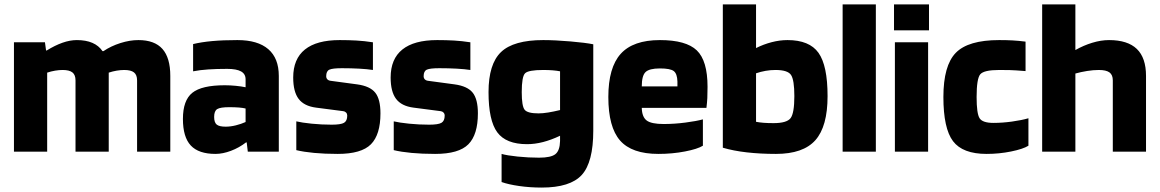

<svg xmlns="http://www.w3.org/2000/svg" viewBox="-20 -685 5236 867"><path d="M193 0H43V-494H183L188 -457H191Q228 -480 262 -492Q296 -504 327 -504Q368 -504 397 -491.5Q426 -479 443 -454H447Q481 -477 523.5 -490.5Q566 -504 605 -504Q678 -504 713.5 -464Q749 -424 749 -342V0H599V-322Q599 -347 585 -358Q571 -369 541 -369Q525 -369 507 -366Q489 -363 471 -357V0H321V-322Q321 -347 307 -358Q293 -369 263 -369Q247 -369 229 -366Q211 -363 193 -357Z M953 10Q877 10 841.5 -28Q806 -66 806 -148Q806 -232 848.5 -266Q891 -300 995 -300Q1019 -300 1044.5 -297.5Q1070 -295 1089 -291V-327Q1089 -351 1068.5 -362.5Q1048 -374 1006 -374Q958 -374 920.5 -371.5Q883 -369 852 -363V-486Q889 -495 938 -499.5Q987 -504 1052 -504Q1144 -504 1191.5 -463Q1239 -422 1239 -342V0H1099L1094 -42H1091Q1060 -18 1023 -4Q986 10 953 10ZM1015 -201Q975 -201 961 -192.5Q947 -184 947 -157Q947 -132 958.5 -122.5Q970 -113 999 -113Q1021 -113 1045 -119Q1069 -125 1089 -134V-195Q1077 -198 1059 -199.5Q1041 -201 1015 -201Z M1524 -377Q1482 -377 1467.5 -370.5Q1453 -364 1453 -341Q1453 -332 1458.5 -326.5Q1464 -321 1474 -320L1593 -304Q1651 -296 1674.5 -266.5Q1698 -237 1698 -173Q1698 -77 1655 -33.5Q1612 10 1505 10Q1446 10 1398.5 5.5Q1351 1 1318 -7V-137Q1343 -131 1387.5 -126.5Q1432 -122 1478 -122Q1519 -122 1533.5 -130.5Q1548 -139 1548 -163Q1548 -171 1543 -176.5Q1538 -182 1530 -183L1407 -199Q1353 -206 1328.5 -238.5Q1304 -271 1304 -335Q1304 -419 1357 -461.5Q1410 -504 1514 -504Q1555 -504 1590 -502Q1625 -500 1664 -494V-369Q1639 -373 1602 -375Q1565 -377 1524 -377Z M1964 -377Q1922 -377 1907.5 -370.5Q1893 -364 1893 -341Q1893 -332 1898.5 -326.5Q1904 -321 1914 -320L2033 -304Q2091 -296 2114.5 -266.5Q2138 -237 2138 -173Q2138 -77 2095 -33.5Q2052 10 1945 10Q1886 10 1838.5 5.5Q1791 1 1758 -7V-137Q1783 -131 1827.5 -126.5Q1872 -122 1918 -122Q1959 -122 1973.5 -130.5Q1988 -139 1988 -163Q1988 -171 1983 -176.5Q1978 -182 1970 -183L1847 -199Q1793 -206 1768.5 -238.5Q1744 -271 1744 -335Q1744 -419 1797 -461.5Q1850 -504 1954 -504Q1995 -504 2030 -502Q2065 -500 2104 -494V-369Q2079 -373 2042 -375Q2005 -377 1964 -377Z M2426 162Q2373 162 2324.5 155Q2276 148 2245 137V10Q2269 17 2317.5 22Q2366 27 2414 27Q2468 27 2488 11Q2508 -5 2509 -48V-72Q2469 -53 2432 -43.5Q2395 -34 2360 -34Q2265 -34 2225.5 -87.5Q2186 -141 2186 -269Q2186 -396 2242.5 -450Q2299 -504 2433 -504Q2486 -504 2555.5 -498Q2625 -492 2659 -485V-95Q2659 48 2607 105Q2555 162 2426 162ZM2433 -369Q2366 -369 2351 -354Q2336 -339 2336 -269Q2336 -206 2349 -189.5Q2362 -173 2412 -173Q2431 -173 2455.5 -177Q2480 -181 2509 -188V-363Q2494 -366 2475 -367.5Q2456 -369 2433 -369Z M3154 -146V-27Q3130 -12 3073 -1Q3016 10 2953 10Q2833 10 2780 -50.5Q2727 -111 2727 -247Q2727 -380 2783 -442Q2839 -504 2960 -504Q3078 -504 3126.5 -457.5Q3175 -411 3175 -293Q3175 -261 3174 -242Q3173 -223 3170 -198H2878Q2879 -157 2900 -141Q2921 -125 2977 -125Q3025 -125 3075 -131.5Q3125 -138 3154 -146ZM2960 -376Q2912 -376 2895 -359.5Q2878 -343 2878 -295H3039V-317Q3038 -352 3022.5 -364Q3007 -376 2960 -376Z M3536 -504Q3635 -504 3676 -446.5Q3717 -389 3717 -251Q3717 -114 3662 -52Q3607 10 3484 10Q3413 10 3352 3Q3291 -4 3244 -18V-665H3394V-468Q3428 -485 3464.5 -494.5Q3501 -504 3536 -504ZM3567 -251Q3567 -324 3552 -346.5Q3537 -369 3482 -369Q3459 -369 3436.5 -365Q3414 -361 3394 -354V-135Q3409 -132 3428 -130.5Q3447 -129 3473 -129Q3533 -129 3550 -151.5Q3567 -174 3567 -251Z M3935 -665V0H3785V-665Z M4175 -548H4017V-665H4175ZM4171 0H4021V-494H4171Z M4624 -151V-27Q4600 -12 4546 -1Q4492 10 4435 10Q4327 10 4283.5 -47.5Q4240 -105 4240 -247Q4240 -389 4296 -446.5Q4352 -504 4492 -504Q4526 -504 4553 -502.5Q4580 -501 4611 -497V-364Q4562 -368 4540 -368.5Q4518 -369 4492 -369Q4423 -369 4406.5 -349.5Q4390 -330 4390 -247Q4390 -172 4403.5 -151Q4417 -130 4466 -130Q4506 -130 4549.5 -136Q4593 -142 4624 -151Z M4836 0H4686V-665H4836V-459Q4873 -480 4912.5 -492Q4952 -504 4988 -504Q5072 -504 5113.5 -464Q5155 -424 5155 -342V0H5005V-322Q5005 -347 4990 -358Q4975 -369 4942 -369Q4917 -369 4889 -364.5Q4861 -360 4836 -353Z"/></svg>

Font: Blinker
Style: Bold
Weight: 700
Designer: Juergen Huber
Foundry: supertype
Version: Version 1.015;PS 1.15;hotconv 1.0.88;makeotf.lib2.5.647800; 